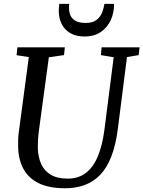

<svg xmlns="http://www.w3.org/2000/svg" viewBox="-20 -996 766 1026"><path d="M658.5 -691 609.5 -306Q598.5 -220.5 575 -160Q551.5 -99.5 515.8 -62.2Q480 -25 433 -7.5Q386 10 328.5 10Q241.5 10 186.5 -17.2Q131.5 -44.5 105 -94Q78.5 -143.5 77 -209.5Q76.5 -228.5 77 -248.8Q77.5 -269 80.5 -290.5L134 -691L68.5 -701L73 -743H326.5L322 -701.5L241 -690L188 -298.5Q184.5 -272 183.2 -248.5Q182 -225 182 -205Q183.5 -156.5 200.2 -119.5Q217 -82.5 251.8 -62Q286.5 -41.5 342.5 -41.5Q397.5 -41.5 437 -70.5Q476.5 -99.5 501.8 -158.2Q527 -217 538.5 -306.5L587.5 -690L519 -701.5L523 -743H726L721 -701.5ZM432 -801Q392 -801 364.8 -814.2Q337.5 -827.5 321.2 -849.2Q305 -871 298.8 -897.5Q292.5 -924 294.5 -950.5Q295.5 -957 295.8 -963.2Q296 -969.5 296.5 -975.5H350Q346.5 -946 353 -923Q359.5 -900 379.8 -886.8Q400 -873.5 437.5 -873.5Q476 -873.5 496.5 -890Q517 -906.5 526 -930Q535 -953.5 538 -975.5H589.5Q590 -928.5 572 -889Q554 -849.5 518.8 -825.2Q483.5 -801 432 -801Z"/></svg>

Font: Merriweather 28pt
Style: Italic
Weight: 400
Italic angle: -7.8°
Version: Version 2.101